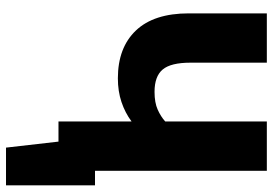

<svg xmlns="http://www.w3.org/2000/svg" viewBox="-158 -594 930 655"><g transform="rotate(90 307.5 -266.0)"><path d="M611.8 -124.6V179H483.1L462.6 0H393.8V-249.2Q364.1 -227.2 327.4 -214.9Q290.8 -202.6 246.7 -202.6Q142.1 -202.6 83.6 -264.1Q25.1 -325.6 25.1 -444.6V-710.8H193.3V-450.3Q193.3 -383.1 216.7 -355.4Q240 -327.7 292.8 -327.7Q329.7 -327.7 353.6 -338.5Q377.4 -349.2 393.8 -364.1V-710.8H562.1V-124.6Z"/></g></svg>

Font: FiraCode Nerd Font
Style: Bold
Weight: 700
Designer: Carrois Corporate, Edenspiekermann AG, Nikita Prokopov
Foundry: Carrois Corporate, Edenspiekermann AG, Nikita Prokopov
Version: Version 6.002;Nerd Fonts 2.1.0